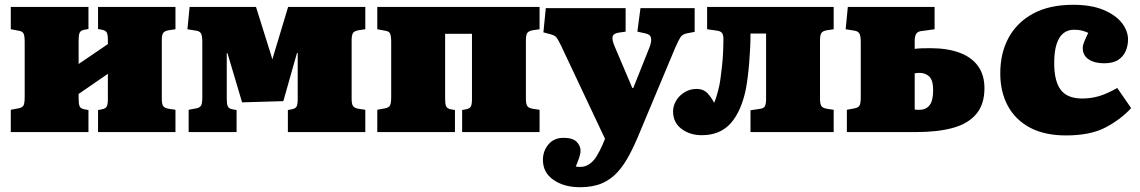

<svg xmlns="http://www.w3.org/2000/svg" viewBox="-20 -551 4754 801"><path d="M25 0V-93L57 -99Q73 -102 78 -111Q83 -120 83 -146V-376Q83 -402 78 -411.5Q73 -421 57 -423L25 -429V-522H349V-430L332 -427Q316 -424 312 -414Q308 -404 308 -383V-284L430 -367V-385Q430 -406 425.5 -415Q421 -424 405 -427L389 -430V-522H712V-429L685 -425Q666 -422 660.5 -413Q655 -404 655 -384V-138Q655 -118 660.5 -109Q666 -100 685 -97L712 -93V0H389V-92L405 -95Q421 -98 425.5 -107Q430 -116 430 -137V-243L308 -159V-139Q308 -118 312 -108Q316 -98 332 -95L349 -92V0Z M767 0V-93L799 -99Q814 -102 819 -111Q824 -120 824 -146V-376Q824 -402 818.5 -411.5Q813 -421 799 -423L762 -429L771 -522H1048L1112 -318L1116 -303L1182 -522H1504V-429L1477 -425Q1458 -422 1452.5 -413Q1447 -404 1447 -384V-138Q1447 -118 1452.5 -109Q1458 -100 1477 -97L1504 -93V0H1181V-92L1197 -95Q1213 -98 1217.5 -107Q1222 -116 1222 -137V-330H1219L1162 -129L990 -124L929 -329H926V-139Q926 -118 930 -108Q934 -98 950 -95L967 -92V0Z M1554 0V-93L1586 -99Q1602 -102 1607 -111Q1612 -120 1612 -146V-376Q1612 -402 1607 -411.5Q1602 -421 1586 -423L1554 -429V-522H2231V-429L2204 -425Q2185 -422 2179.5 -413Q2174 -404 2174 -384V-138Q2174 -118 2179.5 -109Q2185 -100 2204 -97L2231 -93V0H1908V-92L1924 -95Q1940 -98 1944.5 -107Q1949 -116 1949 -137V-410H1837V-139Q1837 -118 1841 -108Q1845 -98 1861 -95L1878 -92V0Z M2400 230Q2333 230 2289 199.5Q2245 169 2245 116Q2245 79 2268 51.5Q2291 24 2331 24Q2369 24 2385.5 40.5Q2402 57 2402 78Q2402 90 2396 107.5Q2390 125 2382 144Q2413 149 2433.5 137Q2454 125 2468.5 101.5Q2483 78 2495 50L2504 28L2320 -362Q2311 -380 2304 -391.5Q2297 -403 2277 -408L2247 -416L2257 -517H2590V-419L2562 -415Q2540 -412 2536 -399Q2532 -386 2544 -358L2618 -184H2622L2689 -352Q2699 -377 2696 -392.5Q2693 -408 2671 -412L2639 -419L2652 -517H2878V-418L2846 -412Q2827 -408 2819 -396Q2811 -384 2797 -352L2650 -1Q2628 53 2605.5 95.5Q2583 138 2555.5 168Q2528 198 2490.5 214Q2453 230 2400 230Z M2908 13Q2858 13 2823 -13.5Q2788 -40 2788 -86Q2788 -110 2801 -131.5Q2814 -153 2836.5 -166.5Q2859 -180 2886 -180Q2916 -180 2933.5 -160Q2951 -140 2959 -122Q2963 -129 2969 -148.5Q2975 -168 2980 -190Q2983 -203 2986 -225Q2989 -247 2992 -274Q2995 -301 2996.5 -330.5Q2998 -360 2998 -388Q2998 -406 2992 -413.5Q2986 -421 2972 -423L2930 -429V-522H3458V-429L3431 -425Q3412 -422 3406.5 -413Q3401 -404 3401 -384V-138Q3401 -118 3406.5 -109Q3412 -100 3431 -97L3458 -93V0H3111V-91L3151 -97Q3167 -99 3171.5 -108.5Q3176 -118 3176 -139V-411H3111Q3111 -381 3109.5 -349.5Q3108 -318 3105.5 -288Q3103 -258 3099.5 -230.5Q3096 -203 3092 -181Q3083 -136 3067.5 -100Q3052 -64 3030 -38.5Q3008 -13 2977.5 0Q2947 13 2908 13Z M3513 0V-93L3545 -99Q3561 -102 3566 -111Q3571 -120 3571 -146V-376Q3571 -402 3565 -411.5Q3559 -421 3545 -423L3508 -429L3517 -522H3879V-429L3829 -422Q3810 -421 3803 -411Q3796 -401 3796 -379V-347Q3810 -349 3825 -349.5Q3840 -350 3860 -350Q3933 -350 3983.5 -331Q4034 -312 4060.5 -275Q4087 -238 4087 -183Q4087 -116 4053 -75.5Q4019 -35 3955.5 -17.5Q3892 0 3802 0ZM3817 -93Q3843 -93 3858 -112Q3873 -131 3873 -175Q3873 -216 3857 -231.5Q3841 -247 3815 -247Q3811 -247 3806 -246.5Q3801 -246 3796 -245V-94Q3800 -93 3805 -93Q3810 -93 3817 -93Z M4427 14Q4338 14 4277 -18.5Q4216 -51 4184.5 -109.5Q4153 -168 4153 -245Q4153 -330 4188 -394Q4223 -458 4290.5 -494.5Q4358 -531 4457 -531Q4533 -531 4584 -509.5Q4635 -488 4660.5 -455Q4686 -422 4686 -386Q4686 -361 4676.5 -338.5Q4667 -316 4645.5 -301.5Q4624 -287 4586 -287Q4546 -287 4521.5 -303.5Q4497 -320 4497 -351Q4497 -361 4502.5 -375Q4508 -389 4520 -414Q4507 -420 4493 -423.5Q4479 -427 4461 -427Q4435 -427 4416.5 -412.5Q4398 -398 4388 -367Q4378 -336 4378 -288Q4378 -212 4405.5 -176Q4433 -140 4495 -140Q4530 -140 4563.5 -149.5Q4597 -159 4641 -184L4699 -100Q4656 -53 4592.5 -19.5Q4529 14 4427 14Z"/></svg>

Font: Literata Black
Style: Regular
Weight: 900
Designer: Latin by Veronika Burian and Jose Scaglione. Greek by Irene Vlachou. Cyrillic by Vera Evstafieva.
Foundry: TypeTogether
Version: Version 3.103;gftools[0.9.29]